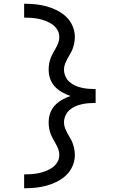

<svg xmlns="http://www.w3.org/2000/svg" viewBox="-20 -853 640 1026"><path d="M109 153V79Q129 79 149 77.5Q169 76 188 72Q207 68 226 60.5Q245 53 261 41.5Q277 30 287 12.5Q297 -5 297 -25Q297 -41 291.5 -55.5Q286 -70 278.5 -83.5Q271 -97 263.5 -110.5Q256 -124 250.5 -138.5Q245 -153 242.5 -168Q240 -183 240 -199Q240 -224 248 -247.5Q256 -271 272.5 -289Q289 -307 311 -319.5Q333 -332 356 -340Q333 -348 311 -360.5Q289 -373 272.5 -391Q256 -409 248 -432.5Q240 -456 240 -481Q240 -497 242.5 -512Q245 -527 250.5 -541.5Q256 -556 263.5 -569.5Q271 -583 278.5 -596.5Q286 -610 291.5 -624.5Q297 -639 297 -655Q297 -675 287 -692.5Q277 -710 261 -721.5Q245 -733 226 -740.5Q207 -748 188 -752Q169 -756 149 -757.5Q129 -759 109 -759V-833Q139 -833 169.5 -830Q200 -827 229 -819Q258 -811 285 -797.5Q312 -784 334 -763Q356 -742 368 -713.5Q380 -685 380 -655Q380 -639 377 -624Q374 -609 369 -594.5Q364 -580 356 -566.5Q348 -553 340.5 -539.5Q333 -526 327.5 -511.5Q322 -497 322 -481Q322 -463 329.5 -445.5Q337 -428 351 -415.5Q365 -403 382 -395.5Q399 -388 417 -384Q435 -380 453.5 -378.5Q472 -377 491 -377V-358V-303Q472 -303 453.5 -301.5Q435 -300 417 -296Q399 -292 382 -284.5Q365 -277 351 -264.5Q337 -252 329.5 -234.5Q322 -217 322 -199Q322 -183 327.5 -168.5Q333 -154 340.5 -140.5Q348 -127 356 -113.5Q364 -100 369 -85.5Q374 -71 377 -56Q380 -41 380 -25Q380 5 368 33.5Q356 62 334 83Q312 104 285 117.5Q258 131 229 139Q200 147 169.5 150Q139 153 109 153Z"/></svg>

Font: Zed Sans Extended
Style: Regular
Weight: 400
Width: 7
Designer: Belleve Invis
Foundry: Belleve Invis
Version: Version 1.0.0; ttfautohint (v1.8.4)